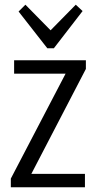

<svg xmlns="http://www.w3.org/2000/svg" viewBox="-20 -796 410 816"><path d="M26 -37 276 -516 279 -483H40V-540H345V-503L95 -22L90 -57H341V0H26ZM331 -749 209 -591H181L59 -747L88 -776L207 -655H183L302 -776Z"/></svg>

Font: Pathway Extreme Condensed Light
Style: Regular
Weight: 300
Width: 3
Version: Version 1.001;gftools[0.9.26]